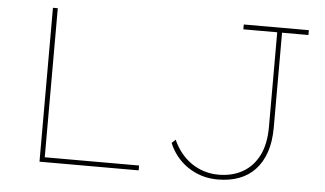

<svg xmlns="http://www.w3.org/2000/svg" viewBox="-50 -780 1471 870"><g transform="rotate(5 685.5 -345.0)"><path d="M157 0V-700H179V-22H608V0ZM968 10Q928 10 893.5 -1Q859 -12 830 -32Q801 -52 779.5 -79.5Q758 -107 746 -137L763 -153Q778 -120 798.5 -94.5Q819 -69 845.5 -50.5Q872 -32 903.5 -22Q935 -12 970 -12Q1032 -12 1079 -38.5Q1126 -65 1152.5 -117Q1179 -169 1179 -247V-678H1025V-700H1321V-678H1201V-247Q1201 -183 1185 -135.5Q1169 -88 1138.5 -55Q1108 -22 1065 -6Q1022 10 968 10Z"/></g></svg>

Font: Lexend Giga Thin
Style: Regular
Weight: 250
Version: Version 1.007